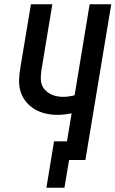

<svg xmlns="http://www.w3.org/2000/svg" viewBox="-20 -755 545 906"><path d="M199 131 235 -88H296L318 -220Q302 -217 285 -215Q268 -213 251 -213Q222 -213 194.5 -219.5Q167 -226 144 -239.5Q121 -253 103.5 -274Q86 -295 77.5 -321.5Q69 -348 70 -377Q71 -406 76 -435L126 -735H227L175 -421Q173 -404 172.5 -387.5Q172 -371 177 -356.5Q182 -342 192.5 -330.5Q203 -319 216.5 -312Q230 -305 245.5 -301.5Q261 -298 277 -298Q291 -298 305 -300Q319 -302 332 -305L403 -735H505L383 0H306L284 131Z"/></svg>

Font: Iosevka Curly Semibold Oblique
Style: Regular
Weight: 600
Italic angle: -9°
Monospace: yes
Designer: Belleve Invis
Foundry: Belleve Invis
Version: Version 11.1.0; ttfautohint (v1.8.3)